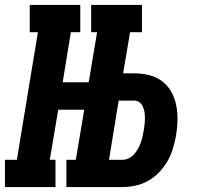

<svg xmlns="http://www.w3.org/2000/svg" viewBox="-36 -755 806 775"><path d="M-16 0V-110H32L117 -625H84V-735H288V-625H250L217 -423H322L356 -625H332V-735H537V-625H489L461 -459H505Q536 -459 565 -452Q594 -445 617 -428Q640 -411 654.5 -386Q669 -361 675 -331.5Q681 -302 680.5 -271.5Q680 -241 675 -210Q670 -184 662.5 -157.5Q655 -131 641.5 -107Q628 -83 608 -61.5Q588 -40 563.5 -26Q539 -12 512 -6Q485 0 458 0H232V-110H270L304 -312H199L165 -110H188V0ZM404 -110H458Q471 -110 483.5 -116Q496 -122 505 -132Q514 -142 520.5 -153.5Q527 -165 531.5 -177.5Q536 -190 539 -202.5Q542 -215 544 -227Q546 -240 547.5 -252.5Q549 -265 549 -277Q549 -289 547.5 -301Q546 -313 541 -324Q536 -335 527 -342Q518 -349 505 -349H443Z"/></svg>

Font: Iosevka Etoile XBdObl
Style: Regular
Weight: 800
Italic angle: -9°
Designer: Belleve Invis
Foundry: Belleve Invis
Version: Version 15.5.2; ttfautohint (v1.8.4)